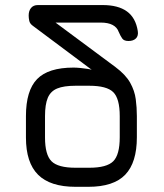

<svg xmlns="http://www.w3.org/2000/svg" viewBox="-20 -720 634 740"><path d="M271 0Q173.5 0 126.8 -46.5Q80 -93 80 -190V-272.5Q80 -371 123 -415.2Q166 -459.5 263.5 -459.5Q274.5 -459.5 289.8 -458Q305 -456.5 317.5 -454.5Q330 -452.5 333.5 -451L106 -621Q95 -629 92.8 -639.8Q90.5 -650.5 90.5 -660Q90.5 -678.5 99.8 -689.5Q109 -700.5 126 -700.5H375.5Q435.5 -700.5 469.2 -676Q503 -651.5 511 -600.5Q514 -582 504 -572Q494 -562 475 -562Q458 -562 451.2 -571.5Q444.5 -581 437.5 -597Q431.5 -614.5 414 -623.8Q396.5 -633 368 -633H194L425 -461.5Q464.5 -432 481.8 -401Q499 -370 503.2 -337.8Q507.5 -305.5 507.5 -272.5V-191Q507.5 -93.5 462.8 -46.8Q418 0 320.5 0ZM271 -73.5H324Q391.5 -73.5 416.5 -98.5Q441.5 -123.5 441.5 -191V-272.5Q441.5 -340 416.5 -364.8Q391.5 -389.5 324 -389.5H271Q226 -389.5 200.5 -379Q175 -368.5 164.2 -343Q153.5 -317.5 153.5 -272.5V-190Q153.5 -123.5 178.5 -98.5Q203.5 -73.5 271 -73.5Z"/></svg>

Font: Jura Light SemiBold
Style: Regular
Weight: 600
Version: Version 5.106